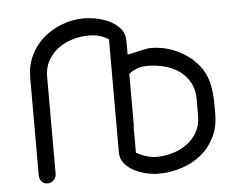

<svg xmlns="http://www.w3.org/2000/svg" viewBox="-44 -606 822 657"><g transform="rotate(-5 366.5 -277.0)"><path d="M686 -188Q686 -143 668.5 -108Q651 -73 622 -49.5Q593 -26 554.5 -13.5Q516 -1 474 -1Q456 -1 434 -6Q412 -11 392.5 -21Q373 -31 359.5 -47Q346 -63 346 -85V-474Q317 -493 279 -493Q249 -493 221 -484.5Q193 -476 171.5 -459.5Q150 -443 137 -419.5Q124 -396 124 -366V-31Q124 -19 115 -10Q106 -1 95 -1Q81 -1 73.5 -10Q66 -19 66 -31V-366Q66 -407 82 -441.5Q98 -476 126 -500.5Q154 -525 190.5 -539Q227 -553 268 -553Q283 -553 306 -549Q329 -545 351 -535Q373 -525 389 -507.5Q405 -490 405 -462V-416Q439 -424 458.5 -428Q478 -432 484 -432Q526 -432 561.5 -418Q597 -404 627 -379H626Q640 -367 651 -352.5Q662 -338 670 -319.5Q678 -301 682 -276Q686 -251 686 -217ZM627 -244Q627 -278 613 -302.5Q599 -327 576.5 -342.5Q554 -358 525.5 -365Q497 -372 468 -372Q446 -372 430 -365Q414 -358 405 -350V-172Q405 -170 404 -169V-79Q442 -59 473 -59Q501 -59 528.5 -67Q556 -75 578 -91Q600 -107 613.5 -131Q627 -155 627 -188Z"/></g></svg>

Font: VDS
Style: Thin
Weight: 100
Width: 0
Designer: artmaker
Foundry: artmaker
Version: Version 1.000 2012 initial release